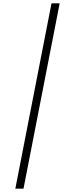

<svg xmlns="http://www.w3.org/2000/svg" viewBox="-20 -906 450 1152"><path d="M338 -886H289L72 226H121Z"/></svg>

Font: Noto Sans Kannada UI ExtraCondensed Light
Style: Regular
Weight: 300
Width: 2
Designer: Jelle Bosma - Monotype Design Team
Foundry: Monotype Imaging Inc.
Version: Version 2.005